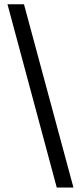

<svg xmlns="http://www.w3.org/2000/svg" viewBox="-20 -760 374 887"><path d="M14.6 -740.2H90.8L319.3 106.4H242.2Z"/></svg>

Font: Pretendard GOV
Style: Regular
Weight: 400
Designer: Base glyphs from Inter by Rasmus Andersson; Hangeul glyphs from Noto Sans CJK(Source Han Sans) by Jang Soo-young and Kan
Foundry: Kil Hyung-jin
Version: Version 1.309